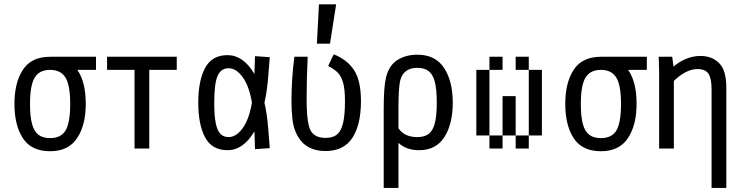

<svg xmlns="http://www.w3.org/2000/svg" viewBox="-20 -708 3540 915"><path d="M218.8 12.7Q129.9 12.7 89.4 -48.8Q48.8 -110.4 48.8 -212.9Q48.8 -314.5 89.4 -376Q129.9 -437.5 218.8 -437.5H437.5V-375H348.6Q388.7 -317.4 388.7 -212.9Q388.7 -111.3 347.2 -49.3Q305.7 12.7 218.8 12.7ZM218.8 -49.8Q270.5 -49.8 292.5 -86.4Q314.5 -123 314.5 -212.9Q314.5 -301.8 292 -338.4Q269.5 -375 218.8 -375Q168 -375 145.5 -338.4Q123 -301.8 123 -212.9Q123 -152.3 132.8 -116.7Q142.6 -81.1 163.6 -65.4Q184.6 -49.8 218.8 -49.8Z M691.4 -375V0H621.1V-375H490.2V-437.5H822.3V-375Z M1064.5 7.8Q990.2 7.8 957.5 -53.2Q924.8 -114.3 924.8 -218.8Q924.8 -323.2 957.5 -384.3Q990.2 -445.3 1064.5 -445.3Q1101.6 -445.3 1133.8 -422.9Q1166 -400.4 1192.4 -355.5L1195.3 -440.4L1265.6 -435.5L1258.8 -348.6Q1252.9 -272.5 1240.2 -218.8Q1252.9 -165 1258.8 -88.9L1265.6 -2L1195.3 2.9L1192.4 -82Q1166 -37.1 1133.8 -14.6Q1101.6 7.8 1064.5 7.8ZM1069.3 -54.7Q1105.5 -54.7 1136.2 -96.7Q1167 -138.7 1180.7 -218.8Q1167 -298.8 1136.2 -340.8Q1105.5 -382.8 1069.3 -382.8Q1033.2 -382.8 1017.1 -346.7Q1001 -310.5 1001 -218.8Q1001 -156.2 1008.3 -120.6Q1015.6 -85 1030.8 -69.8Q1045.9 -54.7 1069.3 -54.7Z M1446.3 -437.5Q1441.4 -335.9 1441.4 -254.9V-229.5Q1441.4 -148.4 1452.1 -107.4Q1465.8 -50.8 1531.2 -50.8Q1566.4 -50.8 1585.9 -66.9Q1605.5 -83 1614.7 -120.6Q1624 -158.2 1624 -226.6Q1624 -282.2 1615.2 -313.5Q1606.4 -344.7 1590.3 -361.3Q1574.2 -377.9 1543.9 -393.6L1570.3 -449.2Q1634.8 -423.8 1667.5 -373.5Q1700.2 -323.2 1700.2 -226.6Q1700.2 -113.3 1659.2 -50.8Q1618.2 11.7 1531.2 11.7Q1420.9 11.7 1384.8 -89.8Q1369.1 -132.8 1369.1 -227.5Q1369.1 -331.1 1382.8 -437.5ZM1582 -687.5 1552.7 -500H1490.2L1500 -687.5Z M1808.6 -187.5Q1808.6 -293 1819.3 -337.9Q1833 -395.5 1873 -421.4Q1913.1 -447.3 1968.8 -447.3Q2054.7 -447.3 2096.2 -384.3Q2137.7 -321.3 2137.7 -218.8Q2137.7 -117.2 2097.7 -54.7Q2057.6 7.8 1977.5 7.8Q1916 7.8 1878.9 -27.3V187.5H1808.6ZM1968.8 -54.7Q2002.9 -54.7 2022.9 -69.8Q2043 -85 2052.2 -120.6Q2061.5 -156.2 2061.5 -218.8Q2061.5 -282.2 2052.2 -317.9Q2043 -353.5 2022.9 -369.1Q2002.9 -384.8 1968.8 -384.8Q1904.3 -384.8 1887.7 -326.2Q1878.9 -293 1878.9 -187.5V-96.7Q1907.2 -54.7 1968.8 -54.7Z M2312.5 -125V-62.5H2250V-125ZM2312.5 -187.5V-125H2250V-187.5ZM2312.5 -250V-187.5H2250V-250ZM2312.5 -312.5V-250H2250V-312.5ZM2375 -62.5V0H2312.5V-62.5ZM2437.5 -125V-62.5H2375V-125ZM2437.5 -187.5V-125H2375V-187.5ZM2437.5 -250V-187.5H2375V-250ZM2562.5 -312.5V-250H2500V-312.5ZM2562.5 -250V-187.5H2500V-250ZM2562.5 -187.5V-125H2500V-187.5ZM2500 -62.5V0H2437.5V-62.5ZM2562.5 -125V-62.5H2500V-125ZM2500 -437.5V-375H2437.5V-437.5ZM2375 -437.5V-375H2312.5V-437.5ZM2562.5 -375V-312.5H2500V-375ZM2312.5 -375V-312.5H2250V-375Z M2843.8 12.7Q2754.9 12.7 2714.4 -48.8Q2673.8 -110.4 2673.8 -212.9Q2673.8 -314.5 2714.4 -376Q2754.9 -437.5 2843.8 -437.5H3062.5V-375H2973.6Q3013.7 -317.4 3013.7 -212.9Q3013.7 -111.3 2972.2 -49.3Q2930.7 12.7 2843.8 12.7ZM2843.8 -49.8Q2895.5 -49.8 2917.5 -86.4Q2939.5 -123 2939.5 -212.9Q2939.5 -301.8 2917 -338.4Q2894.5 -375 2843.8 -375Q2793 -375 2770.5 -338.4Q2748 -301.8 2748 -212.9Q2748 -152.3 2757.8 -116.7Q2767.6 -81.1 2788.6 -65.4Q2809.6 -49.8 2843.8 -49.8Z M3371.1 -282.2Q3371.1 -334 3356.4 -356.4Q3341.8 -378.9 3303.7 -378.9Q3275.4 -378.9 3246.1 -363.3Q3216.8 -347.7 3191.4 -322.3V0H3121.1V-374L3119.1 -437.5H3183.6L3189.5 -390.6Q3216.8 -414.1 3250 -427.7Q3283.2 -441.4 3317.4 -441.4Q3373 -441.4 3407.2 -407.2Q3441.4 -373 3441.4 -290V187.5H3371.1Z"/></svg>

Font: Sudo Variable
Style: Regular
Weight: 400
Monospace: yes
Designer: Jens Kutilek
Foundry: Jens Kutilek
Version: Version 0.040